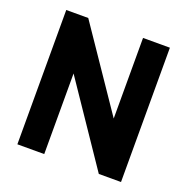

<svg xmlns="http://www.w3.org/2000/svg" viewBox="-116 -744 832 853"><g transform="rotate(20 300.0 -317.5)"><path d="M440 0 182 -381V0H55V-635H159L418 -254V-635H545V0Z"/></g></svg>

Font: Gemunu Libre ExtraBold
Style: Regular
Weight: 800
Designer: Puspanada Ekanayake, Sola Matas, Pathum Egodawatta, Kosala Senevirathne
Foundry: mooniak
Version: Version 1.100